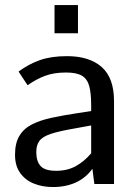

<svg xmlns="http://www.w3.org/2000/svg" viewBox="-20 -735 530 767"><path d="M191.4 12.2Q148.9 12.2 114.5 -2Q80.1 -16.1 60.1 -44.7Q40 -73.2 40 -116.7Q40 -163.6 57.6 -192.6Q75.2 -221.7 108.2 -238.3Q141.1 -254.9 186.8 -264.6Q232.4 -274.4 287.6 -282.7L344.2 -291.5V-314.5Q344.2 -362.8 336.4 -391.4Q328.6 -419.9 307.1 -432.6Q285.6 -445.3 243.7 -445.3Q195.3 -445.3 159.7 -431.9Q124 -418.5 90.3 -394.5Q90.3 -394.5 84.7 -402.8Q79.1 -411.1 72 -421.9Q64.9 -432.6 59.6 -440.9Q54.2 -449.2 54.2 -449.2Q95.2 -479.5 140.1 -495.1Q185.1 -510.7 247.6 -510.7Q336.9 -510.7 386.2 -467.3Q435.5 -423.8 435.5 -331.1V0H356.9L349.1 -61Q323.7 -24.9 283.4 -6.3Q243.2 12.2 191.4 12.2ZM204.6 -52.7Q249 -52.7 282.7 -71.3Q316.4 -89.8 344.2 -122.6V-233.9L280.3 -222.2Q216.8 -211.4 183.1 -200.2Q149.4 -189 137 -171.6Q124.5 -154.3 125 -125.5Q125.5 -89.8 142.6 -71.3Q159.7 -52.7 204.6 -52.7ZM197.8 -602.1V-714.8H291.5V-602.1Z"/></svg>

Font: Pontano Sans Medium
Style: Regular
Weight: 500
Designer: Vernon Adams
Foundry: Vernon Adams
Version: Version 2.001